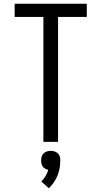

<svg xmlns="http://www.w3.org/2000/svg" viewBox="-20 -755 540 1022"><path d="M211 0V-665H58V-735H442V-665H289V0ZM240 247 200 211Q213 198 222.5 182Q232 166 237 149Q229 147 221 143Q213 139 208 132Q203 125 201 116Q199 107 199 99Q199 88 202 78Q205 68 212.5 61Q220 54 230 51Q240 48 250 48Q260 48 270 51Q280 54 287.5 61Q295 68 298 78Q301 88 301 99Q301 119 297.5 139.5Q294 160 286 179.5Q278 199 266.5 216Q255 233 240 247Z"/></svg>

Font: Iosevka Algr
Style: Regular
Weight: 400
Monospace: yes
Designer: Belleve Invis
Foundry: Belleve Invis
Version: Version 26.0.2; ttfautohint (v1.8.3)